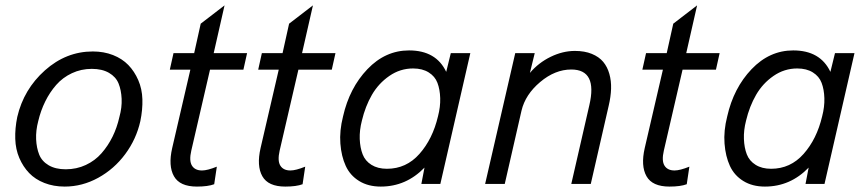

<svg xmlns="http://www.w3.org/2000/svg" viewBox="-20 -686 3235 716"><path d="M221.2 9.8Q179.7 9.8 145.5 -3.7Q111.3 -17.1 88.6 -40.8Q65.9 -64.5 52 -96.9Q38.1 -129.4 36.9 -168.2Q35.6 -207 44.4 -250Q68.4 -353 147.5 -423.6Q226.6 -494.1 326.2 -494.1Q367.2 -494.1 401.4 -480.7Q435.5 -467.3 458.5 -443.6Q481.4 -419.9 495.6 -387.2Q509.8 -354.5 511 -315.9Q512.2 -277.3 503.4 -234.4Q488.3 -167 447 -111.3Q405.8 -55.7 346.2 -22.9Q286.6 9.8 221.2 9.8ZM225.1 -54.7Q265.6 -54.7 300 -70.8Q334.5 -86.9 358.6 -114.5Q382.8 -142.1 399.7 -176.3Q416.5 -210.4 425.3 -250Q435.1 -285.2 433.6 -317.6Q432.1 -350.1 422.1 -374.8Q412.1 -399.4 386.5 -414.3Q360.8 -429.2 322.3 -429.2Q282.7 -429.2 248.3 -413.1Q213.9 -397 189.7 -369.4Q165.5 -341.8 148.7 -307.6Q131.8 -273.4 122.6 -234.4Q113.3 -199.2 114.7 -166.7Q116.2 -134.3 126.2 -109.4Q136.2 -84.5 161.6 -69.6Q187 -54.7 225.1 -54.7Z M714.4 9.8Q650.4 9.8 628.7 -28.8Q606.9 -67.4 622.1 -133.8L689.9 -426.3H613.3L627 -487.8H704.1L728.5 -597.7L817.4 -666L776.9 -487.8H901.4L887.7 -426.3H763.2L693.4 -124.5Q684.6 -86.4 695.8 -68.4Q707 -50.3 733.4 -50.3Q753.4 -50.3 788.6 -64.5L778.8 1Q755.4 9.8 714.4 9.8Z M1043.9 9.8Q980 9.8 958.3 -28.8Q936.5 -67.4 951.7 -133.8L1019.5 -426.3H942.9L956.5 -487.8H1033.7L1058.1 -597.7L1147 -666L1106.4 -487.8H1231L1217.3 -426.3H1092.8L1022.9 -124.5Q1014.2 -86.4 1025.4 -68.4Q1036.6 -50.3 1063 -50.3Q1083 -50.3 1118.2 -64.5L1108.4 1Q1085 9.8 1043.9 9.8Z M1661.1 -487.8H1733.9L1622.1 0H1551.3L1563 -61Q1494.6 9.8 1399.9 9.8Q1353 9.8 1319.3 -11Q1285.6 -31.7 1269.3 -67.4Q1252.9 -103 1249.3 -150.6Q1245.6 -198.2 1259.3 -252Q1283.2 -357.9 1350.1 -428Q1417 -498 1505.4 -498Q1606.4 -498 1644 -418ZM1613.3 -252Q1622.6 -287.6 1621.6 -320.1Q1620.6 -352.5 1611.3 -377Q1602.1 -401.4 1578.6 -416Q1555.2 -430.7 1520.5 -430.7Q1472.2 -430.7 1431.9 -402.8Q1391.6 -375 1366.9 -332.3Q1342.3 -289.6 1329.6 -236.3Q1320.3 -200.2 1321.5 -167.7Q1322.8 -135.3 1332.3 -110.6Q1341.8 -85.9 1365.2 -71.3Q1388.7 -56.6 1422.9 -56.6Q1495.1 -56.6 1544.2 -112.1Q1593.3 -167.5 1613.3 -252Z M1789.1 0 1901.4 -487.8H1974.1L1956.1 -414.1Q1988.3 -452.1 2033.4 -474.1Q2078.6 -496.1 2124 -496.1Q2160.2 -496.1 2187 -485.1Q2213.9 -474.1 2229.5 -455.3Q2245.1 -436.5 2252.4 -410.4Q2259.8 -384.3 2258.8 -354.7Q2257.8 -325.2 2250 -292L2183.1 0H2110.4L2177.7 -293.5Q2209 -426.8 2110.4 -426.8Q2049.8 -426.8 1994.4 -380.1Q1939 -333.5 1924.8 -273.4L1862.3 0Z M2476.6 9.8Q2412.6 9.8 2390.9 -28.8Q2369.1 -67.4 2384.3 -133.8L2452.1 -426.3H2375.5L2389.2 -487.8H2466.3L2490.7 -597.7L2579.6 -666L2539.1 -487.8H2663.6L2649.9 -426.3H2525.4L2455.6 -124.5Q2446.8 -86.4 2458 -68.4Q2469.2 -50.3 2495.6 -50.3Q2515.6 -50.3 2550.8 -64.5L2541 1Q2517.6 9.8 2476.6 9.8Z M3093.8 -487.8H3166.5L3054.7 0H2983.9L2995.6 -61Q2927.2 9.8 2832.5 9.8Q2785.6 9.8 2752 -11Q2718.3 -31.7 2701.9 -67.4Q2685.5 -103 2681.9 -150.6Q2678.2 -198.2 2691.9 -252Q2715.8 -357.9 2782.7 -428Q2849.6 -498 2938 -498Q3039.1 -498 3076.7 -418ZM3045.9 -252Q3055.2 -287.6 3054.2 -320.1Q3053.2 -352.5 3043.9 -377Q3034.7 -401.4 3011.2 -416Q2987.8 -430.7 2953.1 -430.7Q2904.8 -430.7 2864.5 -402.8Q2824.2 -375 2799.6 -332.3Q2774.9 -289.6 2762.2 -236.3Q2752.9 -200.2 2754.2 -167.7Q2755.4 -135.3 2764.9 -110.6Q2774.4 -85.9 2797.9 -71.3Q2821.3 -56.6 2855.5 -56.6Q2927.7 -56.6 2976.8 -112.1Q3025.9 -167.5 3045.9 -252Z"/></svg>

Font: HK Grotesk Italic
Style: Regular
Weight: 400
Italic angle: -13°
Designer: Alfredo Marco Pradil and Stefan Peev
Foundry: Hanken Design Co.
Version: Version 1.000;PS 001.000;hotconv 1.0.88;makeotf.lib2.5.64775